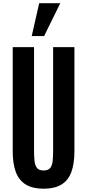

<svg xmlns="http://www.w3.org/2000/svg" viewBox="-20 -1149 535 1179"><path d="M248 9.8Q181.2 9.8 139.2 -15.4Q97.2 -40.5 77.6 -91.6Q58.1 -142.6 58.1 -220.7V-859.4H189V-223.1Q189 -187 192.1 -159.7Q195.3 -132.3 207.5 -117.2Q219.7 -102.1 247.6 -102.1Q275.4 -102.1 287.8 -116.9Q300.3 -131.8 303.2 -159.2Q306.2 -186.5 306.2 -223.1V-859.4H437V-220.7Q437 -142.6 417.7 -91.6Q398.4 -40.5 356.7 -15.4Q314.9 9.8 248 9.8ZM174.8 -927.7 220.7 -1129.4H350.1L251 -927.7Z"/></svg>

Font: Antonio
Style: Bold
Weight: 700
Designer: Vernon Adams
Foundry: Vernon Adams
Version: Version 1.002